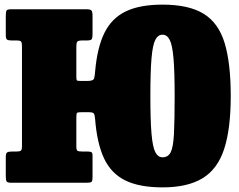

<svg xmlns="http://www.w3.org/2000/svg" viewBox="-20 -790 1032 830"><path d="M328.5 -440H357.5Q383.5 -440 386.8 -451Q390 -462 391.5 -484Q400.5 -585.5 431.8 -648.5Q463 -711.5 523.8 -740.8Q584.5 -770 682.5 -770Q796.5 -770 860.8 -730.2Q925 -690.5 951.2 -603.5Q977.5 -516.5 977.5 -375Q977.5 -233.5 949.2 -146.5Q921 -59.5 856.2 -19.8Q791.5 20 682.5 20Q582.5 20 521.2 -10.2Q460 -40.5 429.5 -106Q399 -171.5 391 -277Q389.5 -294.5 385.2 -299.8Q381 -305 361.5 -305H334.5Q316.5 -305 313.2 -302.2Q310 -299.5 310 -281V-157Q310 -141 315.2 -138Q320.5 -135 337 -135H356Q368.5 -135 374.2 -132.8Q380 -130.5 380 -118V-25Q380 -8 375.8 -4Q371.5 0 355 0H30Q13 0 9 -5.2Q5 -10.5 5 -28V-110.5Q5 -127.5 11 -131.2Q17 -135 32.5 -135H51.5Q66 -135 70.5 -139Q75 -143 75 -158.5V-588Q75 -604 71.8 -609.5Q68.5 -615 52.5 -615H31.5Q16 -615 10.5 -618.8Q5 -622.5 5 -639V-721.5Q5 -739.5 8.5 -744.8Q12 -750 30 -750H353Q371 -750 375.5 -744.5Q380 -739 380 -722V-642Q380 -624 375.5 -619.5Q371 -615 353.5 -615H335Q318.5 -615 314.2 -610Q310 -605 310 -589V-460Q310 -446 312 -443Q314 -440 328.5 -440ZM630 -375Q630 -269 635 -211.5Q640 -154 651.5 -132Q663 -110 682.5 -110Q707 -110 718 -132Q729 -154 732 -211.5Q735 -269 735 -375Q735 -481 730 -538.5Q725 -596 713.5 -618Q702 -640 682.5 -640Q663 -640 651.5 -618Q640 -596 635 -538.5Q630 -481 630 -375Z"/></svg>

Font: Besley* Condensed Fatface
Style: Regular
Weight: 900
Width: 3
Designer: Owen Earl
Foundry: indestructible type*
Version: Version 3.000; ttfautohint (v1.8.3)